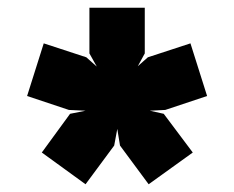

<svg xmlns="http://www.w3.org/2000/svg" viewBox="-20 -746 605 496"><path d="M290 -370 283 -413 275 -370 201 -270 88 -352 161 -452 201 -460 158 -462 50 -498 93 -634 203 -598 230 -574 211 -608V-726H354V-608L336 -575L362 -598L472 -634L515 -498L407 -462L367 -460L403 -452L478 -352L364 -270Z"/></svg>

Font: Overpass Heavy
Style: Regular
Weight: 900
Designer: Delve Withrington, Thomas Jockin
Foundry: Delve Fonts
Version: Version 3.000;DELV;Overpass